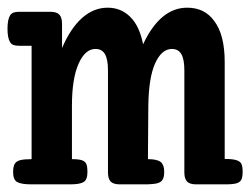

<svg xmlns="http://www.w3.org/2000/svg" viewBox="-25 -482 655 502"><path d="M137.2 -356.4Q159.7 -408.7 189.9 -435.3Q220.2 -461.9 256.3 -461.9Q291.5 -461.9 315.4 -438Q339.8 -414.1 349.1 -366.2Q394 -461.9 464.4 -461.9Q509.8 -461.9 534.7 -427.7Q562.5 -391.6 562.5 -319.8V-66.4Q583.5 -66.4 593.3 -63.2Q603 -60.1 606.2 -53.5Q609.4 -46.9 609.4 -33.2Q609.4 -19 606 -12.2Q602.5 -5.4 593.3 -2.7Q584 0 564.5 0H487.8Q471.2 0 464.1 -7.3Q457 -14.6 457 -31.7V-298.3Q457 -326.7 449.2 -340.3Q441.4 -354 424.3 -354Q397.5 -354 380.4 -315.9Q363.8 -278.8 362.8 -205.6L361.8 -65.9Q386.2 -65.9 395.3 -58.3Q404.3 -50.8 404.3 -33.2Q404.3 -19.5 400.4 -12.7Q396.5 -5.9 387.5 -3.2Q378.4 -0.5 360.8 0H288.1Q271.5 0 264.4 -7.3Q257.3 -14.6 257.3 -31.7V-298.3Q257.3 -326.7 249.5 -340.3Q241.7 -354 224.6 -354Q197.8 -354 180.7 -315.9Q163.1 -276.9 163.1 -205.6V-65.9Q180.7 -65.9 189.2 -63Q197.8 -60.1 200.7 -53.2Q203.6 -46.4 203.6 -32.2Q203.6 -12.2 193.8 -6.1Q184.1 0 158.7 0H57.6Q30.3 0 19.8 -6.1Q9.3 -12.2 9.3 -32.2Q9.3 -46.4 13.4 -53.5Q17.6 -60.5 27.6 -63.2Q37.6 -65.9 57.6 -65.9V-362.3H25.4Q16.1 -362.3 10.5 -364.3Q4.9 -366.2 1.5 -371.6Q-5.4 -382.3 -5.4 -406.7Q-5.4 -431.2 1.5 -441.9Q4.9 -447.3 10.7 -449.2Q16.6 -451.2 25.4 -451.2H106.4Q123 -451.2 130.1 -443.8Q137.2 -436.5 137.2 -419.4Z"/></svg>

Font: Courier Prime SemiBold
Style: Regular
Weight: 600
Designer: Alan Dague-Greene
Foundry: Quote-Unquote Apps
Version: Version 1.202